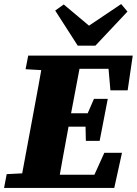

<svg xmlns="http://www.w3.org/2000/svg" viewBox="-33 -926 674 946"><path d="M-13 0 0 -68 137 -75H153L146 0ZM63 0 129 -355Q143 -429 156.5 -503.5Q170 -578 183 -652H371L304 -298Q290 -223 276.5 -148.5Q263 -74 250 0ZM93 -585 106 -652H254L247 -577H231ZM180 0 186 -65H506L410 -16L481 -173H568L530 0ZM225 -302 231 -368H420L414 -302ZM284 -587 290 -652H621L596 -481H511L497 -642L565 -587ZM390 -232 388 -326 390 -347 430 -439H498L458 -232ZM281 -904 442 -769H360L564 -906L595 -869L437 -701H350L239 -874Z"/></svg>

Font: Source Serif 4 Black
Style: Italic
Weight: 900
Italic angle: -12°
Designer: Frank Grießhammer
Foundry: Adobe Systems Incorporated
Version: Version 4.004;hotconv 1.0.116;makeotfexe 2.5.65601